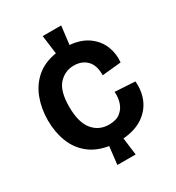

<svg xmlns="http://www.w3.org/2000/svg" viewBox="-181 -811 890 973"><g transform="rotate(-30 264.5 -324.5)"><path d="M219 53 231 -51Q162 -62 116.5 -99Q71 -136 49 -193Q27 -250 27 -318Q27 -386 49 -445Q71 -504 116.5 -543Q162 -582 232 -593L218 -702H326L313 -595Q379 -589 420.5 -558.5Q462 -528 480 -483.5Q498 -439 493 -389L382 -378Q383 -436 354.5 -465Q326 -494 279 -494Q227 -494 191 -455Q155 -416 155 -324Q155 -233 191 -189Q227 -145 286 -145Q328 -145 352 -164Q376 -183 385.5 -212.5Q395 -242 392 -275L510 -268Q515 -211 495 -163.5Q475 -116 429.5 -85Q384 -54 313 -48L326 53Z"/></g></svg>

Font: Bricolage Grotesque 96pt SemiBold
Style: Regular
Weight: 600
Designer: Mathieu Triay
Foundry: Atelier Triay
Version: Version 1.001; ttfautohint (v1.8.4.7-5d5b);gftools[0.9.33.de